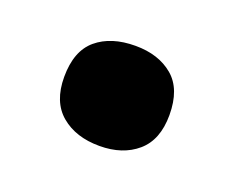

<svg xmlns="http://www.w3.org/2000/svg" viewBox="-47 -508 379 312"><g transform="rotate(20 143.0 -352.5)"><path d="M144 -439Q184 -439 209 -418Q234 -397 234 -352Q234 -309 209 -287.5Q184 -266 144 -266Q103 -266 77.5 -287.5Q52 -309 52 -352Q52 -397 77 -418Q102 -439 144 -439Z"/></g></svg>

Font: Noto Sans UI ExtraBold
Style: Regular
Weight: 800
Designer: Monotype Design Team
Foundry: Monotype Imaging Inc.
Version: Version 1.001